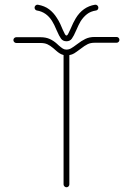

<svg xmlns="http://www.w3.org/2000/svg" viewBox="-20 -791 561 811"><path d="M484.4 -622.6Q484.4 -617.7 481 -614Q477.5 -610.4 472.2 -610.4H379.4Q362.3 -610.4 349.9 -604.2Q337.4 -598.1 321.3 -585.4Q301.8 -570.8 293.5 -565.7Q285.2 -560.5 272.9 -558.1V-12.2Q272.9 -7.3 269.5 -3.7Q266.1 0 260.7 0Q255.9 0 252.2 -3.7Q248.5 -7.3 248.5 -12.2V-558.6Q240.2 -560.5 232.7 -565.2Q225.1 -569.8 218 -576.2Q210.9 -582.5 204.6 -587.9Q191.9 -598.6 180.2 -604Q168.5 -609.4 150.9 -609.4H48.8Q43.9 -609.4 40.3 -613Q36.6 -616.7 36.6 -621.6Q36.6 -627 40.3 -630.4Q43.9 -633.8 48.8 -633.8H150.9Q173.3 -633.8 189.7 -626.5Q206.1 -619.1 220.2 -606.4L227.5 -599.6Q238.8 -589.8 245.4 -585.7Q252 -581.5 260.3 -581.5Q271 -581.5 280 -586.7Q289.1 -591.8 306.6 -605Q324.2 -618.7 340.8 -626.7Q357.4 -634.8 379.4 -634.8H472.2Q477.5 -634.8 481 -631.3Q484.4 -627.9 484.4 -622.6ZM320.3 -700.7Q312 -686.5 302.2 -663.6Q291.5 -638.7 283.4 -627.7Q275.4 -616.7 260.7 -616.7Q246.1 -616.7 238 -627.4Q230 -638.2 219.7 -662.1Q208.5 -689 199.7 -702.6Q175.8 -740.2 136.2 -746.6Q131.8 -747.1 128.9 -750.7Q126 -754.4 126 -758.8Q126 -764.2 130.4 -768.1Q134.8 -772 140.1 -771Q168.5 -766.1 187.5 -751.7Q206.5 -737.3 220.2 -715.3Q228 -703.6 234.4 -690.2Q240.7 -676.8 245.1 -665.5Q251 -652.3 254.2 -646.7Q257.3 -641.1 260.7 -641.1Q264.2 -641.1 267.3 -646.7Q270.5 -652.3 276.9 -666.5Q289.6 -696.8 299.8 -713.4Q329.6 -762.7 381.3 -771Q386.7 -772 391.1 -768.1Q395.5 -764.2 395.5 -758.8Q395.5 -754.4 392.8 -750.7Q390.1 -747.1 385.3 -746.6Q362.8 -743.2 347.4 -731.2Q332 -719.2 320.3 -700.7Z"/></svg>

Font: Velvelyne Light
Style: Regular
Weight: 200
Designer: Manon Van der Borght et Mariel Nils
Foundry: Velvetyne
Version: Version 1.070